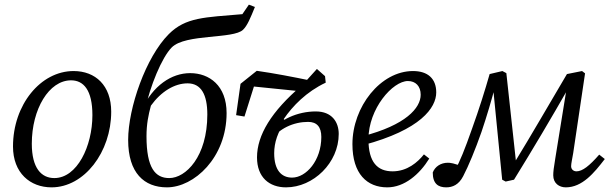

<svg xmlns="http://www.w3.org/2000/svg" viewBox="-20 -794 2631 827"><path d="M202 13C343 13 459 -139 459 -313C459 -426 391 -488 297 -488C155 -488 36 -343 36 -163C36 -49 110 13 202 13ZM214 -27C158 -27 117 -70 117 -175C117 -324 191 -448 286 -448C340 -448 378 -406 378 -298C378 -164 312 -27 214 -27Z M699 13C816 13 956 -115 956 -307C956 -425 882 -479 799 -479C719 -479 639 -426 590 -321L605 -322C626 -422 677 -547 720 -590C779 -649 986 -625 1027 -666C1045 -683 1059 -717 1078 -764L1052 -774L1024 -733C861 -719 780 -720 707 -647C608 -548 532 -329 532 -191C532 -49 601 13 699 13ZM709 -27C649 -27 611 -70 611 -207C611 -259 619 -298 630 -339C674 -400 732 -435 788 -435C846 -435 873 -387 873 -301C873 -119 780 -27 709 -27Z M1033 -292 1085 -457 1037 -425 1283 -400 1318 -447C1240 -463 1163 -478 1086 -489L1016 -433L997 -298L1033 -292ZM1212 13C1330 13 1439 -93 1439 -217C1439 -268 1410 -314 1340 -314C1263 -314 1182 -280 1142 -220H1133L1145 -187C1181 -241 1245 -269 1307 -269C1345 -269 1364 -247 1364 -204C1364 -103 1299 -29 1238 -29C1193 -29 1161 -60 1161 -134C1161 -179 1176 -228 1211 -272L1202 -281C1240 -337 1300 -399 1383 -438L1380 -466L1345 -497L1289 -435V-425H1279C1149 -314 1087 -212 1087 -116C1087 -30 1140 13 1212 13Z M1648 13C1722 13 1787 -43 1829 -111L1806 -129C1779 -95 1734 -56 1671 -56C1606 -56 1567 -95 1567 -194C1567 -327 1672 -445 1737 -445C1770 -445 1792 -423 1792 -386C1792 -329 1728 -255 1541 -207L1545 -169C1792 -235 1859 -330 1859 -396C1859 -455 1823 -488 1759 -488C1619 -488 1498 -334 1498 -173C1498 -45 1561 13 1648 13Z M1902 13C1929 13 1956 2 1975 -35C1998 -79 2027 -149 2054 -226C2077 -294 2098 -365 2114 -427L2103 -426L2143 -20L2158 -12L2194 -20C2275 -151 2355 -286 2432 -421L2440 -435H2449L2427 -453L2372 -113C2365 -72 2363 -53 2363 -39C2363 -4 2389 13 2417 13C2488 13 2539 -49 2585 -109L2561 -128C2519 -80 2489 -56 2463 -56C2451 -56 2440 -64 2440 -78C2440 -90 2445 -110 2449 -135L2500 -478L2487 -488L2422 -475C2345 -345 2270 -214 2192 -87L2178 -65H2206L2161 -479L2144 -488L2089 -475C2069 -405 2044 -325 2013 -239C1981 -148 1962 -101 1939 -59L1946 -39L1980 -73C1936 -92 1918 -93 1909 -93C1879 -93 1854 -77 1844 -51C1844 -2 1868 13 1902 13Z"/></svg>

Font: Source Serif 4 Variable
Style: Italic
Weight: 400
Italic angle: -12°
Designer: Frank Grießhammer
Foundry: Adobe Systems Incorporated
Version: Version 4.004;hotconv 1.0.116;makeotfexe 2.5.65601